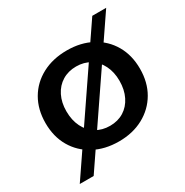

<svg xmlns="http://www.w3.org/2000/svg" viewBox="-166 -763 959 993"><g transform="rotate(-30 314.0 -266.5)"><path d="M315 -538Q398 -538 461.5 -504Q525 -470 560.5 -409Q596 -348 596 -267Q596 -186 560.5 -125Q525 -64 461.5 -29.5Q398 5 315 5Q231 5 167 -29.5Q103 -64 67.5 -125Q32 -186 32 -267Q32 -348 67.5 -409Q103 -470 167 -504Q231 -538 315 -538ZM315 -442Q268 -442 232 -420Q196 -398 176 -358Q156 -318 156 -266Q156 -213 176 -172.5Q196 -132 232 -110Q268 -88 315 -88Q362 -88 397.5 -110Q433 -132 453 -172.5Q473 -213 473 -266Q473 -318 453 -358Q433 -398 397.5 -420Q362 -442 315 -442ZM519 -627H602L111 94H28Z"/></g></svg>

Font: Alexandria Medium
Style: Regular
Weight: 500
Designer: Mohamed Gaber
Foundry: Kief Type Foundry
Version: Version 5.100